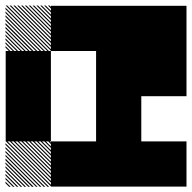

<svg xmlns="http://www.w3.org/2000/svg" viewBox="-21 -688 708 708"><path d="M167.5 -155.8 155.8 -167.5H161.7L167.5 -161.7ZM167.5 -141.7 141.7 -167.5H147.5L167.5 -147.5ZM167.5 -127.5 127.5 -167.5H133.3L167.5 -133.3ZM167.5 -113.3 113.3 -167.5H119.2L167.5 -119.2ZM167.5 -99.2 99.2 -167.5H105L167.5 -105ZM167.5 -85 85 -167.5H90.8L167.5 -90.8ZM167.5 -70.8 70.8 -167.5H76.7L167.5 -76.7ZM167.5 -56.7 56.7 -167.5H62.5L167.5 -62.5ZM167.5 -42.5 42.5 -167.5H48.3L167.5 -48.3ZM167.5 -28.3 28.3 -167.5H34.2L167.5 -34.2ZM167.5 -14.2 14.2 -167.5H20L167.5 -20ZM167.5 0 0 -167.5H5.8L167.5 -5.8ZM154.2 0.8 -0.8 -154.2V-160L160 0.8ZM140 0.8 -0.8 -140V-145.8L145.8 0.8ZM125.8 0.8 -0.8 -125.8V-131.7L131.7 0.8ZM111.7 0.8 -0.8 -111.7V-117.5L117.5 0.8ZM96.7 0.8 -0.8 -96.7V-103.3L103.3 0.8ZM83.3 0.8 -0.8 -83.3V-89.2L89.2 0.8ZM69.2 0.8 -0.8 -69.2V-75L75 0.8ZM55 0.8 -0.8 -55V-60.8L60.8 0.8ZM40.8 0.8 -0.8 -40.8V-46.7L46.7 0.8ZM26.7 0.8 -0.8 -26.7V-32.5L32.5 0.8ZM12.5 0.8 -0.8 -12.5V-18.3L18.3 0.8ZM167.5 -655.8 155.8 -667.5H161.7L167.5 -661.7ZM167.5 -641.7 141.7 -667.5H147.5L167.5 -647.5ZM167.5 -627.5 127.5 -667.5H133.3L167.5 -633.3ZM167.5 -613.3 113.3 -667.5H119.2L167.5 -619.2ZM167.5 -599.2 99.2 -667.5H105L167.5 -605ZM167.5 -585 85 -667.5H90.8L167.5 -590.8ZM167.5 -570.8 70.8 -667.5H76.7L167.5 -576.7ZM167.5 -556.7 56.7 -667.5H62.5L167.5 -562.5ZM167.5 -542.5 42.5 -667.5H48.3L167.5 -548.3ZM167.5 -528.3 28.3 -667.5H34.2L167.5 -534.2ZM167.5 -514.2 14.2 -667.5H20L167.5 -520ZM167.5 -500 0 -667.5H5.8L167.5 -505.8ZM154.2 -499.2 -0.8 -654.2V-660L160 -499.2ZM140 -499.2 -0.8 -640V-645.8L145.8 -499.2ZM125.8 -499.2 -0.8 -625.8V-631.7L131.7 -499.2ZM111.7 -499.2 -0.8 -611.7V-617.5L117.5 -499.2ZM96.7 -499.2 -0.8 -596.7V-603.3L103.3 -499.2ZM83.3 -499.2 -0.8 -583.3V-589.2L89.2 -499.2ZM69.2 -499.2 -0.8 -569.2V-575L75 -499.2ZM55 -499.2 -0.8 -555V-560.8L60.8 -499.2ZM40.8 -499.2 -0.8 -540.8V-546.7L46.7 -499.2ZM26.7 -499.2 -0.8 -526.7V-532.5L32.5 -499.2ZM12.5 -499.2 -0.8 -512.5V-518.3L18.3 -499.2ZM500 -166.7H666.7V0H500ZM333.3 -166.7H666.7V0H333.3ZM166.7 -166.7H500V0H166.7ZM333.3 -333.3H500V0H333.3ZM0 -333.3H166.7V-166.7H0ZM500 -500H666.7V-333.3H500ZM333.3 -500H666.7V-333.3H333.3ZM333.3 -500H500V-166.7H333.3ZM0 -500H166.7V-166.7H0ZM500 -666.7H666.7V-333.3H500ZM333.3 -666.7H666.7V-500H333.3ZM333.3 -666.7H500V-333.3H333.3ZM166.7 -666.7H500V-500H166.7Z"/></svg>

Font: 0xA000-Pixelated-Mono
Style: Pixelated-Mono
Weight: 400
Version: Version 0.1